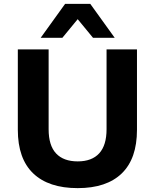

<svg xmlns="http://www.w3.org/2000/svg" viewBox="-20 -960 799 991"><path d="M381 11Q231 11 151.5 -65Q72 -141 72 -290V-705H231V-293Q231 -209 269.5 -168Q308 -127 381 -127Q454 -127 492 -168.5Q530 -210 530 -293V-705H687V-290Q687 -141 608.5 -65Q530 11 381 11ZM190 -765 316 -940H446L572 -765H460L381 -861L302 -765Z"/></svg>

Font: Nunito Sans 10pt ExtraBold
Style: Regular
Weight: 800
Designer: Vernon Adams
Foundry: Vernon Adams
Version: Version 3.101;gftools[0.9.27]